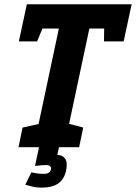

<svg xmlns="http://www.w3.org/2000/svg" viewBox="-20 -687 634 896"><path d="M279.3 0H137L254.7 -553.7H83L107.3 -667H593.7L569.3 -553.7H397ZM269.3 0 268 -118.3 368.3 -91.7 349.3 0ZM68 -493.7 105.3 -667H225.3L153 -493.7ZM557 -493.7H465.3L467.7 -667H594.3ZM66.3 0 85.3 -91.7 191 -115 146.3 0ZM194 83.3Q187 83.3 172.7 84.3Q158.3 85.3 143.3 87.3L162 0H255.3L247.3 36Q271 36 283.7 53Q296.3 70 288.3 110Q279.3 150 251.5 169.3Q223.7 188.7 171.7 188.7Q148.7 188.7 131.5 183.8Q114.3 179 98 175L126.3 117.3Q139.3 120.3 153.7 122.3Q168 124.3 185 124.3Q213 124.3 218 103.3Q221 83.3 194 83.3Z"/></svg>

Font: Epunda Slab Light
Style: Italic
Weight: 300
Italic angle: -12°
Designer: Simon Atzbach
Foundry: typofactur
Version: Version 1.102